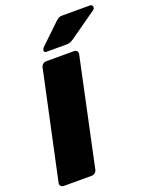

<svg xmlns="http://www.w3.org/2000/svg" viewBox="-166 -1002 863 1091"><g transform="rotate(-20 266.0 -456.5)"><path d="M25 0Q15 0 8.5 -7.5Q2 -15 4 -26L143 -674Q145 -685 154 -692.5Q163 -700 174 -700H343Q354 -700 360 -692.5Q366 -685 364 -674L226 -26Q224 -15 215 -7.5Q206 0 195 0ZM194 -750Q178 -750 181 -765Q182 -773 188 -779L308 -894Q321 -906 329 -909.5Q337 -913 349 -913H516Q525 -913 529 -907.5Q533 -902 532 -894Q531 -886 523 -881L360 -766Q350 -759 340.5 -754.5Q331 -750 316 -750Z"/></g></svg>

Font: Rubik Light ExtraBold
Style: Italic
Weight: 800
Italic angle: -12°
Version: Version 2.104